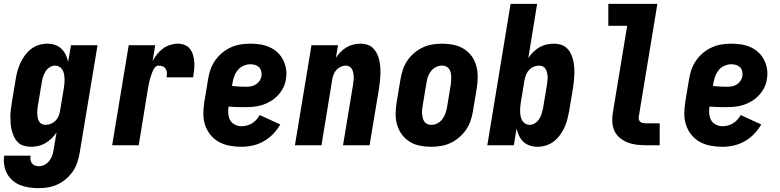

<svg xmlns="http://www.w3.org/2000/svg" viewBox="-33 -755 4053 998"><path d="M169 223Q144 223 119.5 219.5Q95 216 73 207.5Q51 199 33 183.5Q15 168 4 148Q-7 128 -11 103.5Q-15 79 -11 54H126Q124 65 125.5 75.5Q127 86 133 94Q139 102 149 105.5Q159 109 169 109Q185 109 199.5 101Q214 93 224 80Q234 67 239 51.5Q244 36 246 21L261 -67Q250 -50 235 -35.5Q220 -21 203 -11Q186 -1 166.5 3.5Q147 8 129 8Q110 8 92 3Q74 -2 61.5 -14Q49 -26 41 -42Q33 -58 28.5 -75.5Q24 -93 22.5 -111.5Q21 -130 21 -149Q21 -168 23.5 -187Q26 -206 29 -225L49 -345Q52 -366 58 -387Q64 -408 73.5 -428.5Q83 -449 97 -468Q111 -487 129.5 -501Q148 -515 169.5 -521.5Q191 -528 213 -528Q234 -528 253 -521.5Q272 -515 286 -501.5Q300 -488 308.5 -470.5Q317 -453 321 -433L336 -520H474L381 40Q377 64 369 88.5Q361 113 346.5 134.5Q332 156 311.5 174Q291 192 267.5 203Q244 214 219 218.5Q194 223 169 223ZM204 -106Q218 -106 231.5 -111.5Q245 -117 255.5 -127.5Q266 -138 271.5 -151.5Q277 -165 279 -178L299 -298Q301 -311 302 -323Q303 -335 302.5 -347Q302 -359 299.5 -371Q297 -383 291.5 -392.5Q286 -402 275.5 -408Q265 -414 253 -414Q238 -414 224.5 -405Q211 -396 203 -382.5Q195 -369 190.5 -354.5Q186 -340 184 -326L164 -206Q162 -195 161 -184.5Q160 -174 160.5 -163.5Q161 -153 163 -142.5Q165 -132 170 -123.5Q175 -115 184.5 -110.5Q194 -106 204 -106Z M550 0 636 -520H774L760 -438Q770 -456 783.5 -473Q797 -490 814 -502.5Q831 -515 851.5 -521.5Q872 -528 891 -528Q911 -528 928 -521Q945 -514 955.5 -499.5Q966 -485 971 -467Q976 -449 977 -430Q978 -411 976 -391.5Q974 -372 971 -353H833Q835 -365 834.5 -376.5Q834 -388 828.5 -397Q823 -406 812.5 -410Q802 -414 790 -414Q782 -414 775.5 -407.5Q769 -401 765 -393.5Q761 -386 758 -378.5Q755 -371 752.5 -363Q750 -355 747.5 -347.5Q745 -340 743.5 -332Q742 -324 740.5 -316Q739 -308 737 -300L688 0Z M1222 8Q1191 8 1161 2.5Q1131 -3 1105.5 -17Q1080 -31 1061.5 -53.5Q1043 -76 1033.5 -104Q1024 -132 1024 -162.5Q1024 -193 1029 -225L1049 -345Q1053 -370 1061.5 -394.5Q1070 -419 1085.5 -441Q1101 -463 1122 -480.5Q1143 -498 1167.5 -509Q1192 -520 1217.5 -524Q1243 -528 1268 -528Q1295 -528 1320.5 -524Q1346 -520 1369 -509.5Q1392 -499 1410 -482Q1428 -465 1439 -443Q1450 -421 1454 -395Q1458 -369 1453 -343Q1450 -320 1439 -298.5Q1428 -277 1411 -259Q1394 -241 1373 -228.5Q1352 -216 1329.5 -209Q1307 -202 1284 -200Q1261 -198 1238 -198Q1217 -198 1196.5 -198.5Q1176 -199 1155 -201Q1152 -183 1153.5 -164.5Q1155 -146 1163 -131Q1171 -116 1187.5 -107.5Q1204 -99 1222 -99Q1236 -99 1250 -102.5Q1264 -106 1276.5 -113.5Q1289 -121 1299.5 -132.5Q1310 -144 1317 -157L1424 -108Q1409 -82 1387 -59Q1365 -36 1337.5 -20.5Q1310 -5 1280.5 1.5Q1251 8 1222 8ZM1248 -304Q1260 -304 1273 -306.5Q1286 -309 1297.5 -316.5Q1309 -324 1316.5 -335.5Q1324 -347 1326 -359Q1328 -372 1325 -384.5Q1322 -397 1313.5 -405.5Q1305 -414 1293 -417.5Q1281 -421 1268 -421Q1251 -421 1233.5 -413.5Q1216 -406 1204 -392Q1192 -378 1185.5 -361Q1179 -344 1176 -327L1173 -308Q1191 -306 1210 -305Q1229 -304 1248 -304Z M1500 0 1586 -520H1724L1713 -455Q1724 -471 1737.5 -485Q1751 -499 1768 -509Q1785 -519 1803.5 -523.5Q1822 -528 1840 -528Q1859 -528 1876.5 -522.5Q1894 -517 1906 -505Q1918 -493 1926 -477Q1934 -461 1938 -443.5Q1942 -426 1943.5 -407.5Q1945 -389 1944.5 -370.5Q1944 -352 1942 -333Q1940 -314 1937 -295L1888 0H1750L1802 -314Q1803 -325 1804.5 -335.5Q1806 -346 1805.5 -356.5Q1805 -367 1803 -377Q1801 -387 1796.5 -395.5Q1792 -404 1783.5 -409Q1775 -414 1764 -414Q1751 -414 1738 -408Q1725 -402 1715.5 -391.5Q1706 -381 1701 -368Q1696 -355 1694 -342L1638 0Z M2207 8Q2207 8 2207 8Q2207 8 2207 8Q2177 8 2148 2Q2119 -4 2095.5 -19Q2072 -34 2055.5 -56.5Q2039 -79 2031 -107Q2023 -135 2023.5 -164.5Q2024 -194 2029 -225L2049 -345Q2053 -369 2061.5 -394Q2070 -419 2085 -441Q2100 -463 2121 -480.5Q2142 -498 2166 -509Q2190 -520 2215.5 -524Q2241 -528 2266 -528Q2266 -528 2266 -528Q2266 -528 2266 -528Q2296 -528 2325 -522Q2354 -516 2378 -501Q2402 -486 2418.5 -463.5Q2435 -441 2442.5 -413Q2450 -385 2450 -355.5Q2450 -326 2445 -295L2425 -175Q2421 -151 2412.5 -126Q2404 -101 2388.5 -79Q2373 -57 2352 -39.5Q2331 -22 2307 -11Q2283 0 2257.5 4Q2232 8 2207 8ZM2209 -106Q2225 -106 2240 -113.5Q2255 -121 2265.5 -134.5Q2276 -148 2281.5 -163.5Q2287 -179 2290 -194L2310 -314Q2311 -325 2312 -336Q2313 -347 2312.5 -357.5Q2312 -368 2309.5 -378.5Q2307 -389 2301 -397.5Q2295 -406 2285 -410Q2275 -414 2264 -414Q2249 -414 2233.5 -406.5Q2218 -399 2207.5 -385.5Q2197 -372 2191.5 -356.5Q2186 -341 2184 -326L2164 -206Q2162 -195 2161 -184Q2160 -173 2161 -162.5Q2162 -152 2164.5 -141.5Q2167 -131 2173 -122.5Q2179 -114 2188.5 -110Q2198 -106 2209 -106Z M2761 8Q2740 8 2720.5 1.5Q2701 -5 2687 -18.5Q2673 -32 2665 -49.5Q2657 -67 2652 -87L2638 0H2500L2621 -735H2759L2713 -453Q2724 -470 2738.5 -484.5Q2753 -499 2770.5 -509Q2788 -519 2807 -523.5Q2826 -528 2845 -528Q2864 -528 2881.5 -523Q2899 -518 2912 -506Q2925 -494 2933 -478Q2941 -462 2945.5 -444.5Q2950 -427 2951.5 -408.5Q2953 -390 2952.5 -371Q2952 -352 2950 -333Q2948 -314 2945 -295L2925 -175Q2921 -154 2915.5 -133Q2910 -112 2900.5 -91.5Q2891 -71 2877 -52Q2863 -33 2844.5 -19Q2826 -5 2804 1.5Q2782 8 2761 8ZM2721 -106Q2721 -106 2721 -106Q2721 -106 2721 -106Q2735 -106 2748.5 -115Q2762 -124 2770.5 -137.5Q2779 -151 2783 -165.5Q2787 -180 2790 -194L2810 -314Q2811 -325 2812.5 -335.5Q2814 -346 2813.5 -356.5Q2813 -367 2810.5 -377.5Q2808 -388 2803 -396.5Q2798 -405 2789 -409.5Q2780 -414 2769 -414Q2755 -414 2741.5 -408.5Q2728 -403 2718 -392.5Q2708 -382 2702.5 -368.5Q2697 -355 2694 -342L2674 -222Q2672 -209 2671 -197Q2670 -185 2670.5 -173Q2671 -161 2673.5 -149Q2676 -137 2682 -127.5Q2688 -118 2698 -112Q2708 -106 2721 -106Z M3324 0Q3299 0 3275 -3Q3251 -6 3229.5 -14.5Q3208 -23 3190 -37.5Q3172 -52 3162 -72.5Q3152 -93 3150 -117Q3148 -141 3152 -166L3227 -621H3129V-735H3384L3287 -147Q3286 -140 3288 -133Q3290 -126 3295.5 -121.5Q3301 -117 3308.5 -115.5Q3316 -114 3324 -114H3396V0Z M3722 8Q3691 8 3661 2.5Q3631 -3 3605.5 -17Q3580 -31 3561.5 -53.5Q3543 -76 3533.5 -104Q3524 -132 3524 -162.5Q3524 -193 3529 -225L3549 -345Q3553 -370 3561.5 -394.5Q3570 -419 3585.5 -441Q3601 -463 3622 -480.5Q3643 -498 3667.5 -509Q3692 -520 3717.5 -524Q3743 -528 3768 -528Q3795 -528 3820.5 -524Q3846 -520 3869 -509.5Q3892 -499 3910 -482Q3928 -465 3939 -443Q3950 -421 3954 -395Q3958 -369 3953 -343Q3950 -320 3939 -298.5Q3928 -277 3911 -259Q3894 -241 3873 -228.5Q3852 -216 3829.5 -209Q3807 -202 3784 -200Q3761 -198 3738 -198Q3717 -198 3696.5 -198.5Q3676 -199 3655 -201Q3652 -183 3653.5 -164.5Q3655 -146 3663 -131Q3671 -116 3687.5 -107.5Q3704 -99 3722 -99Q3736 -99 3750 -102.5Q3764 -106 3776.5 -113.5Q3789 -121 3799.5 -132.5Q3810 -144 3817 -157L3924 -108Q3909 -82 3887 -59Q3865 -36 3837.5 -20.5Q3810 -5 3780.5 1.5Q3751 8 3722 8ZM3748 -304Q3760 -304 3773 -306.5Q3786 -309 3797.5 -316.5Q3809 -324 3816.5 -335.5Q3824 -347 3826 -359Q3828 -372 3825 -384.5Q3822 -397 3813.5 -405.5Q3805 -414 3793 -417.5Q3781 -421 3768 -421Q3751 -421 3733.5 -413.5Q3716 -406 3704 -392Q3692 -378 3685.5 -361Q3679 -344 3676 -327L3673 -308Q3691 -306 3710 -305Q3729 -304 3748 -304Z"/></svg>

Font: Iosevka SS04 Heavy
Style: Italic
Weight: 900
Italic angle: -9°
Monospace: yes
Designer: Belleve Invis
Foundry: Belleve Invis
Version: Version 19.0.0; ttfautohint (v1.8.4)